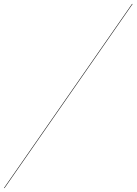

<svg xmlns="http://www.w3.org/2000/svg" viewBox="-50 -800 690 970"><path d="M-30 150 617 -780H620L-27 150Z"/></svg>

Font: Bodoni Moda 96pt
Style: Italic
Weight: 400
Italic angle: -13°
Version: Version 2.004